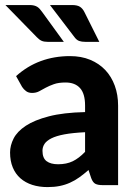

<svg xmlns="http://www.w3.org/2000/svg" viewBox="-20 -754 552 782"><path d="M326.5 -215.5Q276 -213 242.5 -206.8Q209 -200.5 189.2 -190.5Q169.5 -180.5 161.2 -167.8Q153 -155 153 -140Q153 -110 169.8 -97.5Q186.5 -85 216.5 -85Q251 -85 276.2 -97.2Q301.5 -109.5 326.5 -135.5ZM45.5 -444Q91 -485 146 -505.2Q201 -525.5 265 -525.5Q311 -525.5 347.2 -510.5Q383.5 -495.5 408.8 -468.8Q434 -442 447.5 -405Q461 -368 461 -324V0H398Q378.5 0 368.2 -5.5Q358 -11 351.5 -28.5L340.5 -61.5Q321 -44.5 302.8 -31.5Q284.5 -18.5 265 -9.8Q245.5 -1 223.2 3.5Q201 8 173.5 8Q139.5 8 111.5 -1Q83.5 -10 63.2 -27.8Q43 -45.5 32 -72Q21 -98.5 21 -133Q21 -161.5 35.5 -190Q50 -218.5 85.2 -241.8Q120.5 -265 179.2 -280.2Q238 -295.5 326.5 -297.5V-324Q326.5 -372.5 306 -395.2Q285.5 -418 247 -418Q218.5 -418 199.5 -411.2Q180.5 -404.5 166.2 -396.8Q152 -389 139.5 -382.2Q127 -375.5 110.5 -375.5Q96 -375.5 86.2 -382.8Q76.5 -390 70 -400ZM273 -733.5Q294.5 -733.5 305.5 -726.5Q316.5 -719.5 323.5 -705.5L384.5 -583.5H328.5Q312.5 -583.5 302.2 -587.2Q292 -591 283.5 -602.5L183.5 -733.5ZM100.5 -733.5Q111 -733.5 118.8 -731.5Q126.5 -729.5 132 -726Q137.5 -722.5 142.2 -717.2Q147 -712 151.5 -705.5L240 -583.5H175Q159 -583.5 149.5 -587.8Q140 -592 130 -602.5L2 -733.5Z"/></svg>

Font: Lato 2
Style: Regular
Weight: 800
Designer: Lukasz Dziedzic with Adam Twardoch and Botio Nikoltchev
Foundry: tyPoland Lukasz Dziedzic
Version: Version 2.015; 2015-08-06; http://www.latofonts.com/